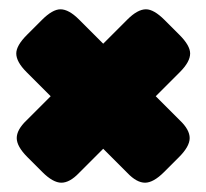

<svg xmlns="http://www.w3.org/2000/svg" viewBox="-20 -513 444 413"><path d="M112 -120Q94 -120 71 -143L39 -175Q16 -198 16 -216Q16 -234 37 -254L89 -306L37 -358Q15 -380 15 -398Q15 -415 38 -438L70 -470Q93 -493 110 -493Q128 -493 150 -471L202 -419L254 -471Q276 -493 294 -493Q311 -493 334 -470L366 -438Q389 -415 389 -398Q389 -380 367 -358L315 -306L367 -254Q388 -234 388 -216Q388 -198 365 -175L333 -143Q310 -120 292 -120Q274 -120 254 -141L202 -193L150 -141Q130 -120 112 -120Z"/></svg>

Font: Mitr
Style: Bold
Weight: 700
Designer: Thanarat Vachiruckul
Foundry: Cadson Demak
Version: Version 1.002